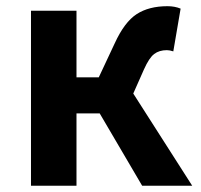

<svg xmlns="http://www.w3.org/2000/svg" viewBox="-20 -594 644 614"><path d="M406.2 -294.9 594.7 0H434.6L298.8 -231.4H224.6V0H79.1V-559.6H224.6V-346.7H295.9L346.7 -455.1Q377.9 -523.4 417 -548.8Q456.1 -574.2 515.6 -574.2Q539.1 -574.2 557.6 -566.4L534.2 -429.7Q522.5 -433.6 513.7 -433.6Q489.3 -433.6 473.1 -421.4Q457 -409.2 440.4 -372.1Z"/></svg>

Font: Gen Shin Gothic Bold
Style: Bold
Weight: 700
Designer: [Source Han Sans]
Ryoko NISHIZUKA  (kana & ideographs); Paul D. Hunt (Latin, Greek & Cyrillic); Wenlong ZHANG  (bopomofo
Version: Version 1.002.20150607